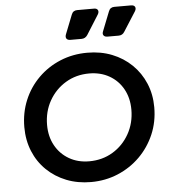

<svg xmlns="http://www.w3.org/2000/svg" viewBox="-65 -1073 1011 1143"><g transform="rotate(-5 441.0 -501.5)"><path d="M433 12Q353 12 286 -14.5Q219 -41 169 -89.5Q119 -138 92 -204Q65 -270 65 -348Q65 -434 96 -508.5Q127 -583 183.5 -639Q240 -695 315 -726Q390 -757 477 -757Q557 -757 624 -730.5Q691 -704 741 -655.5Q791 -607 818.5 -541.5Q846 -476 846 -399Q846 -312 814 -237.5Q782 -163 725.5 -107Q669 -51 594 -19.5Q519 12 433 12ZM433 -112Q511 -112 573.5 -149.5Q636 -187 672.5 -252Q709 -317 709 -397Q709 -466 679.5 -519.5Q650 -573 597.5 -603Q545 -633 477 -633Q399 -633 336.5 -595.5Q274 -558 237.5 -493.5Q201 -429 201 -349Q201 -280 230.5 -226.5Q260 -173 312.5 -142.5Q365 -112 433 -112ZM384 -842Q367 -842 360.5 -851.5Q354 -861 360 -877L405 -991Q414 -1015 439 -1015H540Q557 -1015 562.5 -1004Q568 -993 559 -978L486 -862Q473 -842 450 -842ZM605 -842Q589 -842 582 -851.5Q575 -861 582 -877L627 -991Q636 -1015 661 -1015H761Q779 -1015 784.5 -1004Q790 -993 781 -978L707 -862Q695 -842 672 -842Z"/></g></svg>

Font: Pitagon Sans Text Bold
Style: Italic
Weight: 700
Italic angle: -8°
Designer: Travis Tran
Foundry: Pitagon
Version: Version 1.001; ttfautohint (v1.8.4.7-5d5b);gftools[0.9.26]